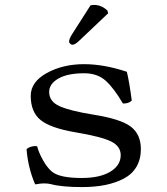

<svg xmlns="http://www.w3.org/2000/svg" viewBox="-20 -751 680 781"><path d="M348 -729Q354 -731 362 -731Q393 -731 417 -708L420 -697L305 -588Q286 -569 275 -569Q270 -569 265.5 -573Q261 -577 261 -582Q261 -592 272 -610ZM88 -144Q95 -151 107.5 -154.5Q120 -158 131 -156Q137 -132 154 -101Q171 -70 191 -53Q222 -27 312 -27Q386 -27 428.5 -52.5Q471 -78 471 -120Q471 -156 432 -175.5Q393 -195 286 -213Q186 -230 145.5 -262.5Q105 -295 105 -361Q105 -418 170.5 -454Q236 -490 322 -490Q403 -490 496 -459Q506 -418 516 -342Q503 -329 480 -330Q443 -393 409.5 -423Q376 -453 322 -453Q255 -453 217.5 -431.5Q180 -410 180 -377Q180 -338 222.5 -319Q265 -300 358 -285Q472 -267 512.5 -235.5Q553 -204 553 -145Q553 -103 535 -72.5Q517 -42 483.5 -24.5Q450 -7 408 1.5Q366 10 314 10Q231 10 187 -2Q176 -5 157 -5Q147 -5 123 -1Q94 -68 88 -144Z"/></svg>

Font: Libertinus Mono
Style: Regular
Weight: 400
Designer: Philipp H. Poll
Foundry: Khaled Hosny
Version: Version 6.7